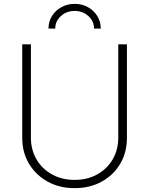

<svg xmlns="http://www.w3.org/2000/svg" viewBox="-20 -955 766 986"><path d="M363.3 11.2Q285.2 11.2 224.4 -22.5Q163.6 -56.2 128.9 -114.3Q94.2 -172.4 94.2 -246.6V-727.5H138.7V-248.5Q138.7 -186 167.2 -137Q195.8 -87.9 246.6 -59.6Q297.4 -31.2 363.3 -31.2Q429.2 -31.2 479.7 -59.6Q530.3 -87.9 558.8 -137Q587.4 -186 587.4 -248.5V-727.5H631.8V-246.6Q631.8 -172.4 597.4 -114Q563 -55.7 502.2 -22.2Q441.4 11.2 363.3 11.2ZM363.3 -935.1Q401.4 -935.1 431.6 -918.2Q461.9 -901.4 479.7 -872.6Q497.6 -843.8 497.6 -808.1H462.9Q462.9 -846.7 433.6 -872.8Q404.3 -898.9 363.3 -898.9Q322.3 -898.9 293 -872.8Q263.7 -846.7 263.7 -808.1H229Q229 -843.8 246.8 -872.6Q264.6 -901.4 295.2 -918.2Q325.7 -935.1 363.3 -935.1Z"/></svg>

Font: Inter Extra Light
Style: Regular
Weight: 200
Designer: Rasmus Andersson
Foundry: rsms
Version: Version 4.000;git-3c8e0fc